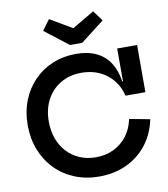

<svg xmlns="http://www.w3.org/2000/svg" viewBox="-106 -1098 1047 1198"><g transform="rotate(-10 418.0 -499.0)"><path d="M464.5 -827.5H387.5L237.5 -943.5L286 -1009.5L426 -927L566 -1009.5L614.5 -943.5ZM426 12.5Q341.5 12.5 270.8 -16.5Q200 -45.5 148.8 -98Q97.5 -150.5 69 -222.2Q40.5 -294 40.5 -379.5Q40.5 -465 68.5 -535.8Q96.5 -606.5 146.8 -658.2Q197 -710 265.2 -738.2Q333.5 -766.5 413.5 -766.5Q488.5 -766.5 542 -741Q595.5 -715.5 627.2 -666.2Q659 -617 669 -546.5H702.5L673.5 -456Q653 -542 586.8 -593.2Q520.5 -644.5 426.5 -644.5Q352 -644.5 295 -611Q238 -577.5 206 -517.8Q174 -458 174 -379.5Q174 -320 192.2 -270.5Q210.5 -221 244 -185Q277.5 -149 323.8 -129.2Q370 -109.5 426 -109.5Q489 -109.5 539.8 -134.2Q590.5 -159 624.2 -203.8Q658 -248.5 670.5 -309L800 -284.5Q782 -195 730.5 -128.2Q679 -61.5 601.2 -24.5Q523.5 12.5 426 12.5ZM673.5 -456V-755H799.5V-456Z"/></g></svg>

Font: Hepta Slab ExtraLight SemiBold
Style: Regular
Weight: 600
Version: Version 1.102